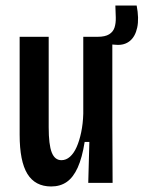

<svg xmlns="http://www.w3.org/2000/svg" viewBox="-20 -661 519 694"><path d="M165 13Q107 13 79 -32.5Q51 -78 51 -174V-528H156V-201Q156 -138 167 -110Q178 -82 202 -82Q219 -82 233 -94.5Q247 -107 257 -129.5Q267 -152 273.5 -183Q280 -214 281 -250V-528H386V-212L387 0H299L303 -148H286Q277 -91 261 -55.5Q245 -20 221.5 -3.5Q198 13 165 13ZM401 -499 331 -504 333 -528Q360 -528 374.5 -537Q389 -546 394 -561.5Q399 -577 398.5 -597.5Q398 -618 397 -641H474Q483 -594 476 -561.5Q469 -529 449.5 -513Q430 -497 401 -499Z"/></svg>

Font: Bricolage Grotesque 24pt Condensed Medium
Style: Regular
Weight: 500
Width: 3
Designer: Mathieu Triay
Foundry: Atelier Triay
Version: Version 1.001;gftools[0.9.33.dev8+g029e19f]